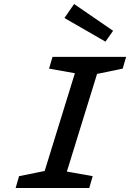

<svg xmlns="http://www.w3.org/2000/svg" viewBox="-20 -939 654 959"><path d="M544.9 -785.2 506.8 -731 301.8 -849.1 350.1 -918.9ZM75.2 -59.1 203.1 -85 354 -573.2 225.1 -596.2 242.2 -654.8H609.9L592.8 -596.2L464.8 -569.8L314 -82L442.9 -59.1L425.8 0H58.1Z"/></svg>

Font: IntelOne Mono Medium
Style: Italic
Weight: 500
Italic angle: -16°
Designer: Fred Shallcrass
Foundry: Frere-Jones Type LLC
Version: Version 1.200;hotconv 1.1.0;makeotfexe 2.6.0;FJTRelease1.2